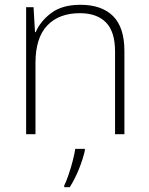

<svg xmlns="http://www.w3.org/2000/svg" viewBox="-20 -560 622 801"><path d="M316 -540Q404 -540 451.5 -493Q499 -446 499 -347V0H460V-345Q460 -428 422 -466.5Q384 -505 313 -505Q226 -505 177 -453.5Q128 -402 128 -297V0H89V-530H120L126 -426H129Q148 -471 193.5 -505.5Q239 -540 316 -540ZM334 68Q326 104 309.5 145Q293 186 271 221H248V214Q256 198 265.5 170.5Q275 143 283 112.5Q291 82 294 61H334Z"/></svg>

Font: Noto Sans Bengali ExtraLight
Style: Regular
Weight: 200
Designer: Jelle Bosma - Monotype Design Team
Foundry: Monotype Imaging Inc.
Version: Version 2.003; ttfautohint (v1.8.4.7-5d5b)